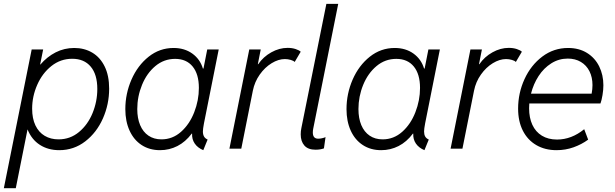

<svg xmlns="http://www.w3.org/2000/svg" viewBox="-39 -772 3191 997"><path d="M125.5 -515.1H185.1L169.4 -437H170.9Q205.6 -477.5 250.2 -500.2Q294.9 -522.9 346.7 -522.9Q398.9 -522.9 439.9 -498.8Q481 -474.6 504.4 -427Q527.8 -379.4 527.8 -311.5Q527.8 -230.5 495.4 -157Q462.9 -83.5 403.6 -37.8Q344.2 7.8 268.6 7.8Q210.9 7.8 168 -19.8Q125 -47.4 104 -100.1L43 205.1H-19ZM466.3 -310.1Q466.3 -385.3 432.1 -426Q397.9 -466.8 335.9 -466.8Q275.4 -466.8 228 -429.2Q180.7 -391.6 154.3 -331.5Q127.9 -271.5 127.9 -207.5Q127.9 -156.7 145 -120.8Q162.1 -85 193.1 -66.7Q224.1 -48.3 265.1 -48.3Q325.2 -48.3 371.1 -86.4Q417 -124.5 441.7 -184.8Q466.3 -245.1 466.3 -310.1Z M611.8 -205.1Q611.8 -285.6 643.8 -358.9Q675.8 -432.1 732.9 -477.5Q790 -522.9 862.3 -522.9Q918.9 -522.9 959.5 -493.9Q1000 -464.8 1014.6 -416H1017.6L1037.1 -515.1H1096.7L1020 -130.9Q1014.6 -102.1 1014.6 -89.4Q1014.6 -73.7 1020.3 -63.5Q1025.9 -53.2 1039.1 -47.4L1016.6 7.8Q987.3 -4.4 972.2 -26.6Q957 -48.8 958.5 -78.1H956.5Q924.3 -35.2 882.3 -13.7Q840.3 7.8 792 7.8Q737.3 7.8 696.5 -18.8Q655.8 -45.4 633.8 -93.8Q611.8 -142.1 611.8 -205.1ZM993.7 -315.4Q993.7 -387.2 961.2 -426.8Q928.7 -466.3 870.6 -466.3Q812.5 -466.3 767.8 -429Q723.1 -391.6 698.5 -331.3Q673.8 -271 673.8 -205.6Q673.8 -157.7 688.7 -122.3Q703.6 -86.9 731.9 -67.6Q760.3 -48.3 799.3 -48.3Q856.9 -48.3 901.1 -87.6Q945.3 -127 969.5 -189Q993.7 -251 993.7 -315.4Z M1255.4 -515.1H1314.9L1299.8 -438.5H1301.8Q1328.1 -477.1 1369.6 -500.2Q1411.1 -523.4 1454.6 -523.4Q1477.5 -523.4 1496.1 -517.3Q1514.6 -511.2 1522.5 -503.4L1491.2 -450.2Q1485.8 -456.5 1470.7 -460.9Q1455.6 -465.3 1440.4 -465.3Q1406.7 -465.3 1371.6 -443.8Q1336.4 -422.4 1309.8 -384.8Q1283.2 -347.2 1273.9 -300.8L1213.9 0H1152.3Z M1522.5 -74.2Q1522.5 -91.3 1525.9 -106.9L1655.8 -752H1717.3L1587.4 -103.5Q1585.4 -93.8 1585.4 -84Q1585.4 -51.8 1613.3 -51.8Q1622.6 -51.8 1633.5 -54.2Q1644.5 -56.6 1651.4 -60.1L1643.1 -1.5Q1624 5.4 1599.6 5.4Q1560.5 5.4 1541.5 -16.4Q1522.5 -38.1 1522.5 -74.2Z M1760.3 -205.1Q1760.3 -285.6 1792.2 -358.9Q1824.2 -432.1 1881.3 -477.5Q1938.5 -522.9 2010.7 -522.9Q2067.4 -522.9 2107.9 -493.9Q2148.4 -464.8 2163.1 -416H2166L2185.5 -515.1H2245.1L2168.5 -130.9Q2163.1 -102.1 2163.1 -89.4Q2163.1 -73.7 2168.7 -63.5Q2174.3 -53.2 2187.5 -47.4L2165 7.8Q2135.7 -4.4 2120.6 -26.6Q2105.5 -48.8 2106.9 -78.1H2105Q2072.8 -35.2 2030.8 -13.7Q1988.8 7.8 1940.4 7.8Q1885.7 7.8 1845 -18.8Q1804.2 -45.4 1782.2 -93.8Q1760.3 -142.1 1760.3 -205.1ZM2142.1 -315.4Q2142.1 -387.2 2109.6 -426.8Q2077.1 -466.3 2019 -466.3Q1960.9 -466.3 1916.3 -429Q1871.6 -391.6 1846.9 -331.3Q1822.3 -271 1822.3 -205.6Q1822.3 -157.7 1837.2 -122.3Q1852.1 -86.9 1880.4 -67.6Q1908.7 -48.3 1947.8 -48.3Q2005.4 -48.3 2049.6 -87.6Q2093.8 -127 2117.9 -189Q2142.1 -251 2142.1 -315.4Z M2403.8 -515.1H2463.4L2448.2 -438.5H2450.2Q2476.6 -477.1 2518.1 -500.2Q2559.6 -523.4 2603 -523.4Q2626 -523.4 2644.5 -517.3Q2663.1 -511.2 2670.9 -503.4L2639.6 -450.2Q2634.3 -456.5 2619.1 -460.9Q2604 -465.3 2588.9 -465.3Q2555.2 -465.3 2520 -443.8Q2484.9 -422.4 2458.3 -384.8Q2431.6 -347.2 2422.4 -300.8L2362.3 0H2300.8Z M2651.4 -208Q2651.4 -288.6 2684.6 -361.1Q2717.8 -433.6 2777.1 -478.3Q2836.4 -522.9 2911.1 -522.9Q2967.8 -522.9 3009.3 -497.1Q3050.8 -471.2 3072.5 -427Q3094.2 -382.8 3094.2 -329.1Q3094.2 -305.7 3089.6 -278.1Q3085 -250.5 3079.1 -234.9H2709.5Q2708.5 -218.3 2708.5 -209.5Q2708.5 -160.6 2725.3 -124Q2742.2 -87.4 2774.9 -67.4Q2807.6 -47.4 2853.5 -47.4Q2928.7 -47.4 2994.6 -101.1L3015.1 -46.9Q2981 -22 2939.2 -7.1Q2897.5 7.8 2851.1 7.8Q2791 7.8 2745.8 -18.6Q2700.7 -44.9 2676 -93.5Q2651.4 -142.1 2651.4 -208ZM3033.2 -285.6Q3037.6 -309.1 3037.6 -330.1Q3037.6 -370.6 3022 -401.9Q3006.3 -433.1 2977.3 -450.4Q2948.2 -467.8 2909.2 -467.8Q2862.8 -467.8 2823.7 -443.1Q2784.7 -418.5 2757.8 -377.2Q2731 -335.9 2718.3 -285.6Z"/></svg>

Font: Reddit Sans Vanilla Light
Style: Italic
Weight: 300
Italic angle: -11.25°
Designer: Stephen Hutchings
Version: Version 1.013